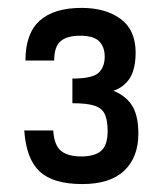

<svg xmlns="http://www.w3.org/2000/svg" viewBox="-20 -884 406 479"><path d="M185.1 -424.8Q112.8 -424.8 79.1 -456.1Q45.4 -487.3 40.5 -558.6H112.8Q115.2 -521 132.6 -507.3Q149.9 -493.7 182.6 -493.7Q215.8 -493.7 232.2 -507.6Q248.5 -521.5 248.5 -557.1Q248.5 -584 241.5 -599.1Q234.4 -614.3 215.6 -620.4Q196.8 -626.5 160.6 -626.5V-688Q210 -688 225.6 -702.1Q241.2 -716.3 241.2 -742.7Q241.2 -767.1 227.3 -781Q213.4 -794.9 180.2 -794.9Q147 -794.9 131.1 -781.2Q115.2 -767.6 115.2 -732.9H43.5Q43.5 -800.3 78.9 -832.3Q114.3 -864.3 183.6 -864.3Q243.7 -864.3 281 -836.7Q318.4 -809.1 318.4 -752.4Q318.4 -725.1 311.3 -704.6Q304.2 -684.1 287.1 -670.4Q270 -656.7 239.7 -651.4L241.7 -664.6Q283.7 -653.8 304.4 -627.9Q325.2 -602.1 325.2 -550.8Q325.2 -491.7 290 -458.3Q254.9 -424.8 185.1 -424.8Z"/></svg>

Font: Monda Medium
Style: Regular
Weight: 500
Designer: Vernon Adams
Foundry: Vernon Adams
Version: Version 2.200